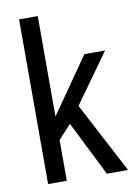

<svg xmlns="http://www.w3.org/2000/svg" viewBox="-83 -776 577 830"><g transform="rotate(-10 205.5 -361.5)"><path d="M312 -526H403L248 -310L411 0H318L198 -240L142 -179V0H60V-723H142V-282Z"/></g></svg>

Font: Archivo Narrow
Style: Regular
Weight: 400
Designer: Hector Gatti
Foundry: Omnibus-Type
Version: Version 1.003